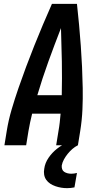

<svg xmlns="http://www.w3.org/2000/svg" viewBox="-20 -755 540 998"><path d="M3 0 15 -74Q24 -130 40.5 -186Q57 -242 76 -297Q95 -352 115.5 -407Q136 -462 158 -517Q180 -572 203 -626.5Q226 -681 250 -735H380Q386 -681 391 -626.5Q396 -572 400 -517Q404 -462 406.5 -407Q409 -352 410 -297Q411 -242 408.5 -186Q406 -130 397 -74L385 0H272L284 -74Q288 -96 290.5 -118.5Q293 -141 295 -164H147Q141 -141 136.5 -118.5Q132 -96 128 -74L116 0ZM174 -260H301Q303 -348 301.5 -435Q300 -522 297 -609Q263 -522 231.5 -435Q200 -348 174 -260ZM329 223Q313 223 298 220.5Q283 218 268.5 213Q254 208 241.5 200Q229 192 220.5 180Q212 168 209.5 153Q207 138 210 122Q214 92 232.5 65Q251 38 276.5 18Q302 -2 331 -14.5Q360 -27 390 -33L385 0Q369 8 356 19.5Q343 31 332 44.5Q321 58 312.5 73.5Q304 89 301 105Q300 115 303 124Q306 133 313.5 138Q321 143 330.5 145.5Q340 148 350 148Q357 148 365 147Q373 146 380 144L367 219Q357 221 347.5 222Q338 223 329 223Z"/></svg>

Font: Iosevka Curly
Style: Bold Italic
Weight: 700
Italic angle: -9°
Monospace: yes
Designer: Belleve Invis
Foundry: Belleve Invis
Version: Version 22.1.2; ttfautohint (v1.8.4)